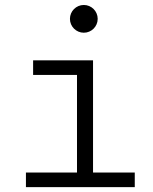

<svg xmlns="http://www.w3.org/2000/svg" viewBox="-20 -764 626 784"><path d="M85.9 0H530.3V-59.6H359.9V-517.6H115.2V-458H294.4V-59.6H85.9ZM322.3 -630.4C353.5 -630.4 378.9 -655.8 378.9 -687C378.9 -718.3 353.5 -743.7 322.3 -743.7C291 -743.7 265.6 -718.3 265.6 -687C265.6 -655.8 291 -630.4 322.3 -630.4Z"/></svg>

Font: Cascadia Mono Light
Style: Regular
Weight: 300
Monospace: yes
Designer: Aaron Bell
Foundry: Saja Typeworks
Version: Version 2404.023